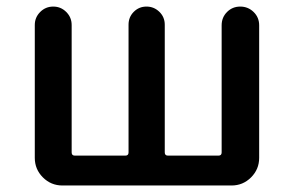

<svg xmlns="http://www.w3.org/2000/svg" viewBox="-20 -570 901 590"><path d="M171.9 0Q136.7 0 111.8 -24.9Q86.9 -49.8 86.9 -85V-493.2Q86.9 -516.6 103.5 -533.2Q120.1 -549.8 143.6 -549.8Q167 -549.8 183.6 -533.2Q200.2 -516.6 200.2 -493.2V-101.6Q200.2 -91.8 210 -91.8H365.2Q375 -91.8 375 -101.6V-494.1Q375 -517.6 391.1 -533.7Q407.2 -549.8 430.2 -549.8Q453.1 -549.8 469.7 -533.7Q486.3 -517.6 486.3 -494.1V-101.6Q486.3 -91.8 496.1 -91.8H651.4Q661.1 -91.8 661.1 -101.6V-492.2Q661.1 -516.6 677.7 -533.2Q694.3 -549.8 718.3 -549.8Q742.2 -549.8 759.3 -533.2Q776.4 -516.6 776.4 -492.2V-85Q776.4 -49.8 751.5 -24.9Q726.6 0 691.4 0Z"/></svg>

Font: Gen Jyuu GothicX Medium
Style: Regular
Weight: 500
Designer: Ryoko NISHIZUKA (kana &amp; ideographs); Paul D. Hunt (Latin, Greek &amp; Cyrillic); Wenlong ZHANG (bopomofo); Sandoll C
Version: Version 1.058.20140828